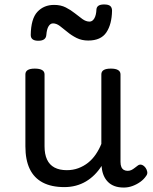

<svg xmlns="http://www.w3.org/2000/svg" viewBox="-20 -823 685 862"><path d="M269 17Q211 17 172 -3.5Q133 -24 113.5 -64.5Q94 -105 94 -166V-489Q94 -502 104.5 -508.5Q115 -515 136 -515Q158 -515 169 -508.5Q180 -502 180 -489V-166Q180 -131 191 -107Q202 -83 224.5 -71Q247 -59 280 -59Q308 -59 332 -68Q356 -77 375.5 -92.5Q395 -108 410 -130Q425 -152 435 -177V-489Q435 -502 445.5 -508.5Q456 -515 478 -515Q499 -515 510 -508.5Q521 -502 521 -489V-96Q521 -82 525 -73Q529 -64 536.5 -60Q544 -56 553 -56Q562 -56 569.5 -59.5Q577 -63 584.5 -69Q592 -75 599 -80Q607 -86 616.5 -83Q626 -80 634 -69Q639 -62 641 -52Q643 -42 636 -33Q626 -18 610 -6.5Q594 5 575 12Q556 19 536 19Q512 19 494.5 12.5Q477 6 465 -6Q453 -18 446 -34Q439 -50 437 -69L436 -78Q422 -56 404.5 -38.5Q387 -21 366 -8.5Q345 4 320.5 10.5Q296 17 269 17ZM152 -640Q118 -640 118 -666Q119 -739 148 -770Q177 -801 223 -801Q253 -801 275.5 -789.5Q298 -778 316 -763.5Q334 -749 350 -737.5Q366 -726 382 -726Q395 -726 403.5 -740.5Q412 -755 413 -781Q415 -803 447 -803Q467 -803 475 -796Q483 -789 483 -775Q482 -714 457.5 -677.5Q433 -641 376 -641Q347 -641 324 -652.5Q301 -664 282.5 -679.5Q264 -695 248.5 -706.5Q233 -718 218 -718Q206 -718 198 -705Q190 -692 188 -666Q187 -653 178 -646.5Q169 -640 152 -640Z"/></svg>

Font: Playwrite ES Deco
Style: Regular
Weight: 400
Designer: Veronika Burian, José Scaglione
Foundry: TypeTogether
Version: Version 1.002